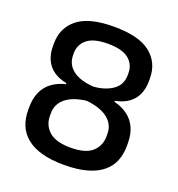

<svg xmlns="http://www.w3.org/2000/svg" viewBox="-123 -753 806 869"><g transform="rotate(20 280.5 -319.0)"><path d="M280 13.5Q216.5 13.5 171.5 0.8Q126.5 -12 98 -35.8Q69.5 -59.5 56.2 -92Q43 -124.5 43 -164V-177Q43 -221 57.5 -252.5Q72 -284 99.2 -304Q126.5 -324 164 -333V-338Q126.5 -345 101 -363Q75.5 -381 62.5 -409.2Q49.5 -437.5 49.5 -474.5V-487Q49.5 -563 105.2 -607.5Q161 -652 280 -652Q400.5 -652 456.2 -607.5Q512 -563 512 -487V-474.5Q512 -437.5 499 -409.2Q486 -381 460.5 -363Q435 -345 397.5 -338V-333Q435.5 -323.5 462.5 -303.5Q489.5 -283.5 504 -252.2Q518.5 -221 518.5 -177V-164Q518.5 -125.5 505.8 -93Q493 -60.5 464.8 -36.8Q436.5 -13 391 0.2Q345.5 13.5 280 13.5ZM281.5 -70Q353 -70 385 -99.2Q417 -128.5 417 -174V-185.5Q417 -230.5 381.8 -258.8Q346.5 -287 278 -294.5Q212.5 -286.5 178.5 -258.2Q144.5 -230 144.5 -185.5V-174Q144.5 -128.5 177.2 -99.2Q210 -70 281.5 -70ZM283 -365Q338 -368.5 375.2 -394Q412.5 -419.5 412.5 -468.5V-476Q412.5 -518.5 381 -544.2Q349.5 -570 280 -570Q212 -570 180.5 -544.2Q149 -518.5 149 -476V-468.5Q149 -436 166.2 -413.8Q183.5 -391.5 213.5 -379.5Q243.5 -367.5 283 -365Z"/></g></svg>

Font: Anek Tamil Medium Medium
Style: Regular
Weight: 500
Version: Version 1.003